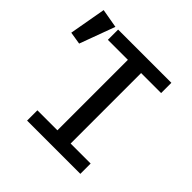

<svg xmlns="http://www.w3.org/2000/svg" viewBox="-254 -890 1054 1054"><g transform="rotate(45 273.0 -363.0)"><path d="M101 -706.7H514.4V-627.2H359V-80H514.4V0H101V-80H256.4V-627.2H101ZM-68.7 -512.8 -30.8 -726.2 80 -706.7 4.1 -501Z"/></g></svg>

Font: Fira Code Fixed Retina
Style: Regular
Weight: 450
Monospace: yes
Designer: Carrois Corporate, Edenspiekermann AG, Nikita Prokopov
Foundry: Carrois Corporate, Edenspiekermann AG, Nikita Prokopov
Version: Version 5.002